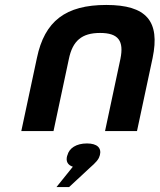

<svg xmlns="http://www.w3.org/2000/svg" viewBox="-20 -529 644 775"><path d="M129 -295 66 0H196L258 -291C273 -364 310 -396 384 -396C458 -396 481 -364 466 -291L404 0H533L596 -295C627 -444 571 -509 409 -509C245 -509 160 -444 129 -295ZM208 226H259L343 148C366 128 379 114 382 100L383 98C391 68 372 50 331 50C288 50 259 69 252 98L251 100C245 122 253 137 274 144Z"/></svg>

Font: LT Wave Mono Bold
Style: Italic
Weight: 700
Designer: Daniel Lyons
Version: Version 2.5 (Glyphs App)